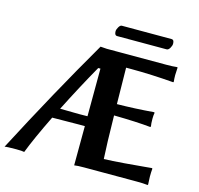

<svg xmlns="http://www.w3.org/2000/svg" viewBox="-113 -905 1067 1028"><g transform="rotate(15 420.5 -391.0)"><path d="M702.1 -725.1H428.2Q413.1 -725.1 413.1 -748Q413.1 -757.8 421.1 -771.5Q429.2 -785.2 438 -785.2H713.9Q728 -785.2 728 -763.2Q728 -752 720 -738.5Q711.9 -725.1 702.1 -725.1ZM205.1 -213.4Q139.6 -79.6 107.9 2.9Q95.7 0 63 0Q11.2 0 -1 2.9Q179.7 -343.3 356.9 -647.5L392.1 -645H439.9H478H722.2Q758.3 -645 782.2 -647.9L784.2 -645Q782.2 -617.2 782.2 -604Q782.2 -584 784.2 -567.9L782.2 -564Q654.8 -574.2 548.8 -574.2Q531.2 -574.2 518.1 -574.2Q518.6 -553.2 521 -373Q618.2 -374 725.1 -382.8L728 -379.9Q725.1 -366.7 725.1 -347.2Q725.1 -318.4 728 -304.2L725.1 -300.8Q649.4 -308.6 522 -310.5Q524.4 -150.4 529.3 -70.8Q574.2 -72.3 639.9 -77.4Q705.6 -82.5 749 -86.9L792 -90.8L793.9 -86.9Q792 -70.8 792 -43.9Q792 -27.8 793.9 0L792 2.9Q768.1 0 731.9 0H535.2H523.4H439.9Q401.9 0 384.8 2.9Q384.8 -4.4 385.7 -214.8Q361.8 -214.8 350.1 -214.8Q282.2 -214.8 205.1 -213.4ZM385.7 -269.5Q386.2 -426.8 386.7 -533.7H374.5Q303.2 -407.7 233.9 -270.5Q246.6 -270.5 271 -270Q295.4 -269.5 314.5 -269.3Q333.5 -269 345.2 -269Q363.8 -269 385.7 -269.5Z"/></g></svg>

Font: Linux Biolinum O
Style: Bold
Weight: 700
Designer: Philipp H. Poll
Foundry: Philipp H. Poll
Version: Version 1.3.2